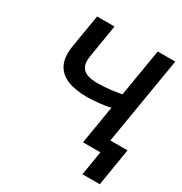

<svg xmlns="http://www.w3.org/2000/svg" viewBox="-204 -879 1143 1204"><g transform="rotate(30 367.5 -276.5)"><path d="M150.4 -727.5H276.4L237.3 -490.2Q229.5 -444.3 241.7 -417Q253.9 -389.6 284.4 -377.9Q314.9 -366.2 362.3 -366.2Q383.8 -366.2 408.9 -367.9Q434.1 -369.6 459.7 -372.6Q485.4 -375.5 509.3 -379.9Q533.2 -384.3 551.8 -389.6L534.7 -282.7Q515.1 -276.9 491.9 -272.2Q468.8 -267.6 443.4 -264.6Q418 -261.7 392.8 -260Q367.7 -258.3 344.7 -258.3Q261.2 -258.3 203.9 -282Q146.5 -305.7 121.8 -356.9Q97.2 -408.2 110.8 -490.2ZM589.4 -727.5H716.3L595.2 0H468.3ZM735.4 -95.7 690.9 175.3H565.4L609.9 -95.7Z"/></g></svg>

Font: Inter Tight SemiBold
Style: Italic
Weight: 600
Italic angle: -9.39999°
Designer: Rasmus Andersson
Foundry: rsms
Version: Version 3.004